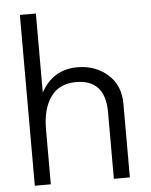

<svg xmlns="http://www.w3.org/2000/svg" viewBox="-52 -770 639 813"><g transform="rotate(-5 267.0 -363.0)"><path d="M286 -484Q362 -484 414.5 -438Q467 -392 467 -313V0H399V-283Q399 -422 275 -422Q203 -422 167 -371Q131 -320 131 -234V0H63V-726H131V-390Q182 -484 286 -484Z"/></g></svg>

Font: Didact Gothic
Style: Regular
Weight: 400
Designer: Daniel Johnson
Foundry: Daniel Johnson
Version: Version 2.101;PS 002.101;hotconv 1.0.88;makeotf.lib2.5.64775